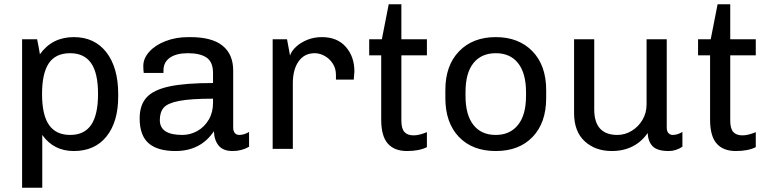

<svg xmlns="http://www.w3.org/2000/svg" viewBox="-20 -694 3577 895"><path d="M531 -255V-244Q531 -126 476.5 -58Q422 10 324 10Q230 10 177 -65V181H83V-511H153Q160 -479 166 -441Q223 -521 324 -521Q421 -521 476 -450Q531 -379 531 -255ZM176 -256Q176 -158 208.5 -111.5Q241 -65 307 -65Q373 -65 405 -112Q437 -159 437 -256Q437 -354 404.5 -400Q372 -446 307 -446Q239 -446 207.5 -399Q176 -352 176 -256Z M1067 -365V-100Q1067 -82 1075 -73.5Q1083 -65 1095 -65Q1118 -65 1141 -79V-10Q1107 10 1064 10Q1021 10 1000 -14.5Q979 -39 977 -82Q915 10 798 10Q714 10 672.5 -26.5Q631 -63 631 -142Q631 -204 663 -239.5Q695 -275 769 -291Q843 -307 973 -307V-354Q973 -405 943 -425.5Q913 -446 856 -446Q802 -446 772 -425Q742 -404 742 -366V-354H650Q648 -368 648 -387Q648 -422 676 -453Q704 -484 752 -502.5Q800 -521 858 -521H867Q968 -521 1017.5 -481Q1067 -441 1067 -365ZM725 -134Q725 -65 830 -65Q867 -65 900 -83.5Q933 -102 953 -136Q973 -170 973 -214V-234Q868 -234 814.5 -223.5Q761 -213 743 -192Q725 -171 725 -134Z M1632 -361 1629 -323H1546V-345Q1546 -375 1531 -398Q1516 -421 1493 -433.5Q1470 -446 1447 -446Q1399 -446 1372 -408Q1345 -370 1345 -305V0H1251V-511H1318L1332 -435Q1338 -455 1359 -475Q1380 -495 1411.5 -508Q1443 -521 1481 -521Q1552 -521 1592 -475.5Q1632 -430 1632 -361Z M1851 -511H1970V-436H1851V-131Q1851 -95 1865 -79Q1879 -63 1908 -63Q1934 -63 1970 -78V-8Q1934 10 1877 10Q1818 10 1787.5 -25Q1757 -60 1757 -136V-436H1701V-511H1760L1792 -674H1851Z M2526 -274V-237Q2526 -122 2463 -56Q2400 10 2291 10Q2182 10 2119 -56Q2056 -122 2056 -237V-274Q2056 -389 2120 -455Q2184 -521 2291 -521Q2398 -521 2462 -455Q2526 -389 2526 -274ZM2150 -265V-246Q2150 -159 2186.5 -112Q2223 -65 2291 -65Q2357 -65 2394.5 -111.5Q2432 -158 2432 -246V-265Q2432 -352 2395.5 -399Q2359 -446 2291 -446Q2224 -446 2187 -400Q2150 -354 2150 -265Z M3088 -100Q3088 -82 3096 -73.5Q3104 -65 3116 -65Q3138 -65 3161 -79V-10Q3130 10 3098 10Q3044 10 3022.5 -12Q3001 -34 2999 -74Q2972 -34 2929.5 -12Q2887 10 2832 10Q2755 10 2705.5 -35.5Q2656 -81 2656 -167V-511H2750V-184Q2750 -65 2858 -65Q2893 -65 2924.5 -84Q2956 -103 2975 -135.5Q2994 -168 2994 -207V-511H3088Z M3384 -511H3503V-436H3384V-131Q3384 -95 3398 -79Q3412 -63 3441 -63Q3467 -63 3503 -78V-8Q3467 10 3410 10Q3351 10 3320.5 -25Q3290 -60 3290 -136V-436H3234V-511H3293L3325 -674H3384Z"/></svg>

Font: Chivo
Style: Regular
Weight: 400
Designer: Hector Gatti
Foundry: Omnibus-Type
Version: Version 1.003